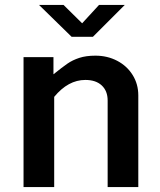

<svg xmlns="http://www.w3.org/2000/svg" viewBox="-20 -763 652 783"><path d="M76 -530V0H201V-368C239 -414 281.3 -437 328 -437C356.7 -437 379 -429.5 395 -414.5C411 -399.5 419 -379 419 -353V0H544V-374C544 -404.7 536.3 -432.3 521 -457C505.7 -481.7 484.7 -501 458 -515C431.3 -529 401.7 -536 369 -536C343.7 -536 321.8 -533 303.5 -527C285.2 -521 269 -513.2 255 -503.5C241 -493.8 222 -479.3 198 -460V-530ZM489 -743H384L315 -668L239 -743H139L272 -613H359Z"/></svg>

Font: Morrison SemiBold
Style: Regular
Weight: 600
Designer: Pablo Impallari, Rodrigo Fuenzalida (Modified by Dan O. Williams)
Version: Version 0.030; ttfautohint (v1.8.1)